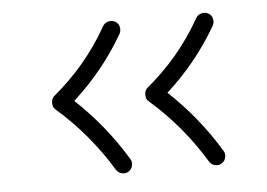

<svg xmlns="http://www.w3.org/2000/svg" viewBox="-36 -526 611 439"><g transform="rotate(-5 269.5 -307.0)"><path d="M456.5 -135.3C465.8 -141.1 466.3 -149.9 466.3 -153.8C466.3 -157.2 465.3 -160.6 463.4 -163.6C430.7 -217.8 391.6 -265.6 347.2 -307.1C392.1 -348.1 430.7 -394 463.9 -451.2C465.3 -454.6 466.3 -457.5 466.3 -460.9C466.3 -464.8 465.8 -473.6 456.1 -479.5C453.1 -481 450.2 -481.9 446.8 -481.9C442.9 -481.9 433.6 -481.4 427.7 -471.7C394 -411.6 351.6 -363.3 303.2 -322.8C295.4 -316.4 296.4 -307.1 296.4 -305.7C296.4 -299.8 298.3 -294.9 302.7 -291.5C351.6 -249 393.6 -199.2 428.2 -142.1C434.1 -132.8 442.9 -132.3 446.8 -132.3C450.2 -132.3 453.6 -133.3 456.5 -135.3ZM242.7 -135.3C252 -141.1 252.4 -149.9 252.4 -153.8C252.4 -157.2 251.5 -160.6 249.5 -163.6C216.8 -217.8 177.7 -265.6 133.3 -307.1C178.2 -348.1 216.8 -394 250 -451.2C251.5 -454.6 252.4 -457.5 252.4 -460.9C252.4 -464.8 252 -473.6 242.2 -479.5C239.3 -481 236.3 -481.9 232.9 -481.9C229 -481.9 219.7 -481.4 213.9 -471.7C180.2 -411.6 137.7 -363.3 89.4 -322.8C81.5 -316.4 82.5 -307.1 82.5 -305.7C82.5 -299.8 84.5 -294.9 88.9 -291.5C137.7 -249 179.7 -199.2 214.4 -142.1C220.2 -132.8 229 -132.3 232.9 -132.3C236.3 -132.3 239.7 -133.3 242.7 -135.3Z"/></g></svg>

Font: Mikhak Light
Style: Regular
Weight: 300
Designer: Amin Abedi
Version: Version 3.2